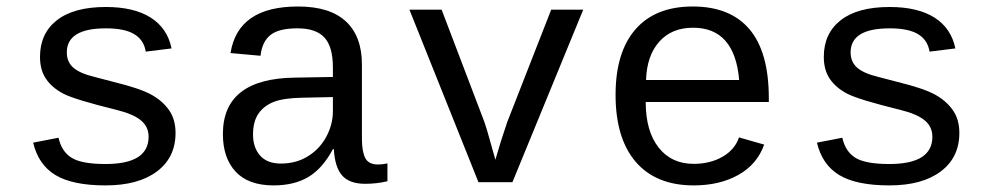

<svg xmlns="http://www.w3.org/2000/svg" viewBox="-20 -558 3040 588"><path d="M517.6 -150.9Q517.6 -75.7 460.7 -33Q403.8 9.8 303.2 9.8Q202.6 9.8 150.1 -21.7Q97.7 -53.2 81.5 -121.1L159.2 -136.2Q168.5 -94.2 199 -75Q229.5 -55.7 303.2 -55.7Q435.1 -55.7 435.1 -139.2Q435.1 -170.4 411.1 -189.7Q387.2 -209 337.9 -221.2Q209 -252.9 174.3 -271Q139.6 -289.1 121.1 -316.2Q102.5 -343.3 102.5 -383.8Q102.5 -455.6 154.3 -496.1Q206.1 -536.6 304.2 -536.6Q390.1 -536.6 441.4 -504.2Q492.7 -471.7 505.4 -409.7L426.3 -399.9Q420.9 -435.1 391.6 -453.1Q362.3 -471.2 304.2 -471.2Q184.6 -471.2 184.6 -397.5Q184.6 -368.2 204.8 -350.6Q225.1 -333 270 -322.3L328.1 -307.1Q407.7 -287.6 442.6 -268.6Q477.5 -249.5 497.6 -220.9Q517.6 -192.4 517.6 -150.9Z M1137.7 -54.2Q1150.4 -54.2 1166.5 -57.6V-2.9Q1133.3 4.9 1098.6 4.9Q1049.8 4.9 1027.6 -20.8Q1005.4 -46.4 1002.4 -101.1H999.5Q967.8 -42 924.6 -16.1Q881.3 9.8 817.9 9.8Q740.7 9.8 701.7 -32.2Q662.6 -74.2 662.6 -147.5Q662.6 -317.9 884.3 -320.3L999.5 -322.3V-351.1Q999.5 -415 973.6 -443.1Q947.8 -471.2 891.1 -471.2Q833.5 -471.2 808.1 -450.7Q782.7 -430.2 777.8 -387.2L686 -395.5Q708.5 -538.1 892.6 -538.1Q990.2 -538.1 1039.3 -492.4Q1088.4 -446.8 1088.4 -360.4V-132.8Q1088.4 -93.8 1098.6 -74Q1108.9 -54.2 1137.7 -54.2ZM840.3 -57.1Q887.2 -57.1 923.3 -79.6Q959.5 -102.1 979.5 -139.6Q999.5 -177.2 999.5 -217.3V-260.7L906.7 -258.8Q849.1 -257.8 818.8 -246.1Q788.6 -234.4 771.7 -210.2Q754.9 -186 754.9 -146Q754.9 -106 776.6 -81.5Q798.3 -57.1 840.3 -57.1Z M1549.3 0H1445.3L1233.9 -528.3H1332.5L1463.4 -184.6L1471.7 -158.7L1497.1 -68.8L1514.2 -126L1533.2 -183.6L1668 -528.3H1766.1Z M1957.5 -245.6Q1957.5 -156.7 1996.8 -106.4Q2036.1 -56.2 2104.5 -56.2Q2154.8 -56.2 2192.6 -77.9Q2230.5 -99.6 2243.2 -137.2L2320.3 -115.2Q2298.8 -54.7 2241.5 -22.5Q2184.1 9.8 2104.5 9.8Q1989.3 9.8 1927.2 -62Q1865.2 -133.8 1865.2 -267.6Q1865.2 -397.9 1926 -468Q1986.8 -538.1 2101.6 -538.1Q2216.3 -538.1 2275.4 -468.3Q2334.5 -398.4 2334.5 -257.3V-245.6ZM2102.5 -473.1Q2037.1 -473.1 1999 -430.4Q1960.9 -387.7 1958.5 -313H2243.7Q2230 -473.1 2102.5 -473.1Z M2918 -150.9Q2918 -75.7 2861.1 -33Q2804.2 9.8 2703.6 9.8Q2603 9.8 2550.5 -21.7Q2498 -53.2 2481.9 -121.1L2559.6 -136.2Q2568.8 -94.2 2599.4 -75Q2629.9 -55.7 2703.6 -55.7Q2835.4 -55.7 2835.4 -139.2Q2835.4 -170.4 2811.5 -189.7Q2787.6 -209 2738.3 -221.2Q2609.4 -252.9 2574.7 -271Q2540 -289.1 2521.5 -316.2Q2502.9 -343.3 2502.9 -383.8Q2502.9 -455.6 2554.7 -496.1Q2606.4 -536.6 2704.6 -536.6Q2790.5 -536.6 2841.8 -504.2Q2893.1 -471.7 2905.8 -409.7L2826.7 -399.9Q2821.3 -435.1 2792 -453.1Q2762.7 -471.2 2704.6 -471.2Q2585 -471.2 2585 -397.5Q2585 -368.2 2605.2 -350.6Q2625.5 -333 2670.4 -322.3L2728.5 -307.1Q2808.1 -287.6 2843 -268.6Q2877.9 -249.5 2897.9 -220.9Q2918 -192.4 2918 -150.9Z"/></svg>

Font: Cousine
Style: Regular
Weight: 400
Monospace: yes
Designer: Steve Matteson
Foundry: Ascender Corporation
Version: Version 1.20